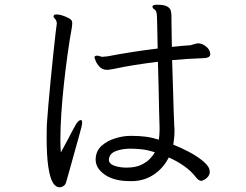

<svg xmlns="http://www.w3.org/2000/svg" viewBox="-20 -772 1040 811"><path d="M528 -7Q462 -7 423 -34Q384 -61 384 -98V-99Q385 -135 409.5 -156.5Q434 -178 467.5 -188Q501 -198 529 -198H541Q569 -198 596 -194.5Q623 -191 651 -182Q654 -203 654 -223V-236Q653 -259 652 -303.5Q651 -348 650 -402.5Q649 -457 647 -511Q597 -505 549.5 -497.5Q502 -490 461 -481Q454 -480 446.5 -478.5Q439 -477 432 -477Q413 -477 401 -489.5Q389 -502 384 -515Q379 -528 379 -529Q379 -534 384 -536Q386 -537 389 -537Q395 -537 402 -534.5Q409 -532 413 -532Q415 -532 423 -533Q431 -534 434 -534Q475 -542 531 -551Q587 -560 646 -567Q645 -626 644 -668Q643 -710 642 -714Q640 -728 632 -732.5Q624 -737 624 -744V-745Q625 -752 643 -752Q674 -752 686.5 -744.5Q699 -737 701.5 -726.5Q704 -716 704 -708Q704 -701 704.5 -664Q705 -627 706 -574Q727 -576 746.5 -578Q766 -580 785 -581Q794 -583 802 -586Q810 -589 819 -589Q821 -589 822.5 -588.5Q824 -588 825 -588Q836 -587 851 -575Q866 -563 868 -546V-542Q868 -526 832 -526Q802 -525 770.5 -523Q739 -521 707 -518Q709 -464 710.5 -408Q712 -352 713.5 -307.5Q715 -263 716 -241Q717 -235 717 -228.5Q717 -222 717 -216Q717 -202 715.5 -188.5Q714 -175 712 -161Q743 -149 779 -130Q815 -111 840.5 -89Q866 -67 866 -47Q866 -34 858 -25Q850 -16 841.5 -12Q833 -8 831 -8Q819 -8 807 -24Q788 -49 758.5 -70Q729 -91 693 -107Q670 -62 631 -35.5Q592 -9 543 -7ZM237 -128Q250 -151 263.5 -177Q277 -203 288 -223.5Q299 -244 302 -249Q307 -256 312 -260.5Q317 -265 321 -265Q327 -265 327 -255Q327 -249 324 -235Q322 -226 313.5 -196Q305 -166 294.5 -128Q284 -90 274.5 -56Q265 -22 260 -5Q257 8 248.5 13.5Q240 19 231 19Q215 19 203 -1Q191 -21 184 -67.5Q177 -114 177 -193Q177 -216 177.5 -231.5Q178 -247 178 -248Q180 -280 184.5 -331Q189 -382 194.5 -439Q200 -496 205.5 -547.5Q211 -599 215 -634Q219 -669 220 -673Q220 -680 216 -688Q214 -691 210 -695Q206 -699 206 -703Q206 -704 206.5 -704.5Q207 -705 207 -706Q209 -711 219 -711Q230 -711 244 -706.5Q258 -702 270 -695.5Q282 -689 284 -682Q285 -680 285 -674Q285 -670 284.5 -665Q284 -660 283 -653Q274 -604 265.5 -543Q257 -482 250 -417.5Q243 -353 239 -292Q235 -231 235 -181Q235 -167 235.5 -153.5Q236 -140 237 -128ZM440 -97Q440 -80 463 -72Q486 -64 514 -64Q552 -64 576 -75.5Q600 -87 614 -102Q628 -117 634 -129Q606 -138 581.5 -141Q557 -144 531 -144Q495 -144 468.5 -133.5Q442 -123 440 -99Z"/></svg>

Font: Moon Stars Kai T
Style: Regular
Weight: 400
Designer: GuiWonder
Version: Version 1.101